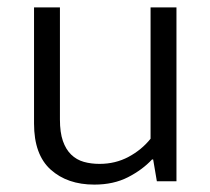

<svg xmlns="http://www.w3.org/2000/svg" viewBox="-20 -490 569 519"><path d="M387 -470H457V0H404L394 -59H391Q365 -31 326 -11Q287 9 235 9Q162 9 117 -31.5Q72 -72 72 -156V-470H142V-167Q142 -132 150 -109Q158 -86 172.5 -72Q187 -58 206.5 -52.5Q226 -47 249 -47Q292 -47 327.5 -66Q363 -85 387 -115Z"/></svg>

Font: Mukta Light
Style: Regular
Weight: 300
Designer: Girish Dalvi and Yashodeep Gholap
Foundry: Ek Type
Version: Version 2.538;PS 1.002;hotconv 16.6.51;makeotf.lib2.5.65220;